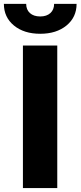

<svg xmlns="http://www.w3.org/2000/svg" viewBox="-76 -960 411 980"><path d="M216.3 -727.5V0H41V-727.5ZM129.4 -787.6Q46.4 -787.6 -4.9 -829.8Q-56.2 -872.1 -56.2 -940.4H57.6Q57.6 -910.6 76.7 -893.3Q95.7 -876 129.4 -876Q162.1 -876 181.2 -893.3Q200.2 -910.6 200.2 -940.4H314.9Q314.9 -872.1 263.4 -829.8Q211.9 -787.6 129.4 -787.6Z"/></svg>

Font: Inter Tight ExtraBold
Style: Regular
Weight: 800
Designer: Rasmus Andersson
Foundry: rsms
Version: Version 3.004; ttfautohint (v1.8.4.7-5d5b)